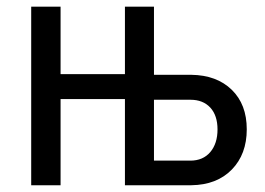

<svg xmlns="http://www.w3.org/2000/svg" viewBox="-20 -548 783 568"><path d="M435.5 -252.9V-72.8H543Q580.6 -72.8 602.1 -98.1Q623.5 -123.5 623.5 -165Q623.5 -206.5 602.1 -229.7Q580.6 -252.9 543.5 -252.9ZM159.2 -328.6H349.6V-528.3H435.5V-326.7H545.9Q621.1 -325.7 665.5 -282.5Q710 -239.3 710 -165.5Q710 -91.8 665.8 -46.4Q621.6 -1 545.9 0H349.6V-254.9H159.2V0H72.3V-528.3H159.2Z"/></svg>

Font: RobotoCondensed-Regular
Style: Regular
Weight: 400
Designer: Google
Version: Version 2.001201; 2014